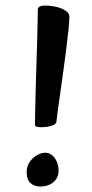

<svg xmlns="http://www.w3.org/2000/svg" viewBox="-20 -672 331 692"><path d="M126.8 -213.5Q119.6 -213.5 112.8 -215.2Q106.1 -216.8 106.1 -221Q106.1 -233 106.6 -265.4Q107.1 -297.8 108.4 -342.4Q109.6 -387 111.2 -435Q112.7 -483 114 -526.4Q115.2 -569.8 115.7 -599.5Q116.3 -629.3 116.3 -636.7Q116.3 -645.2 123.6 -648.6Q131 -652 142.5 -652Q155 -652 170.4 -649.7Q185.8 -647.5 199.1 -642.4Q212.4 -637.4 221.3 -629.8Q230.1 -622.2 230.1 -611.1Q230.1 -594.8 226.6 -562.3Q223.2 -529.9 218 -489.4Q212.9 -449 207 -406.7Q201.1 -364.3 195.8 -327.1Q190.5 -289.8 187.1 -264.8Q183.6 -239.8 183.3 -233Q182.1 -223.8 165.7 -218.7Q149.3 -213.5 126.8 -213.5ZM125.5 0.3Q103.6 0.3 89.9 -12.1Q76.1 -24.5 76.1 -51.7Q76.1 -72.4 87 -88.1Q97.9 -103.9 113.5 -112.7Q129 -121.6 143 -121.6Q156.5 -121.6 167.1 -113Q177.8 -104.4 184.5 -90Q191.1 -75.6 191.1 -57.1Q191.1 -38 181.9 -25.4Q172.7 -12.9 158.1 -6.3Q143.5 0.3 125.5 0.3Z"/></svg>

Font: Briem Hand Thin
Style: Regular
Weight: 100
Designer: Gunnlaugur SE Briem, Eben Sorkin
Foundry: Sorkin Type Co.
Version: Version 1.003